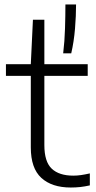

<svg xmlns="http://www.w3.org/2000/svg" viewBox="-20 -828 428 857"><path d="M296 9Q211.5 9 164.5 -34Q117.5 -77 117.5 -170V-541.5L127 -740H178V-180.5Q178 -106 211 -75Q244 -44 307 -44Q324 -44 341.5 -46.5Q359 -49 381 -54V-0.5Q358.5 4.5 338.2 6.8Q318 9 296 9ZM6.5 -489.5V-541.5H371.5V-489.5ZM262 -590Q268.5 -643.5 270.2 -701.5Q272 -759.5 272 -808H319.5Q319.5 -757.5 314.8 -699.8Q310 -642 298 -590Z"/></svg>

Font: Encode Sans SemiExpanded Light
Style: Regular
Weight: 300
Width: 6
Designer: Multiple Designers
Foundry: Impallari Type
Version: Version 3.002